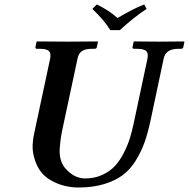

<svg xmlns="http://www.w3.org/2000/svg" viewBox="-20 -832 848 862"><path d="M475.1 -696.8Q448.2 -741.2 394.5 -792L414.6 -812Q469.2 -785.6 507.8 -751Q572.8 -790.5 627.4 -812L638.2 -792Q580.6 -754.4 518.1 -696.8ZM642.1 -568.8Q647 -592.8 636.5 -602.8Q626 -612.8 596.2 -612.8H582.5Q573.7 -612.8 575.2 -621.1L580.1 -645L582.5 -646Q655.3 -645 694.3 -645L806.2 -646L808.1 -645L803.2 -621.1Q801.8 -613.3 793.5 -612.8H779.3Q724.1 -612.8 714.8 -568.8L656.7 -294.9Q644.5 -237.3 629.6 -194.6Q614.7 -151.9 589.6 -111.3Q564.5 -70.8 530.8 -45.7Q497.1 -20.5 446.8 -5.4Q396.5 9.8 332 9.8Q300.8 9.8 270.3 2.4Q239.7 -4.9 208.7 -22.2Q177.7 -39.6 158.4 -67.9Q139.2 -96.2 130.1 -138.2Q121.1 -180.2 134.3 -236.8L205.1 -568.8Q210 -592.8 199.7 -602.8Q189.5 -612.8 160.2 -612.8H146.5Q137.7 -612.8 139.2 -621.1L144 -645L146.5 -646Q243.2 -645 283.2 -645L418.5 -646L419.9 -645L415 -621.1Q413.6 -613.3 405.3 -612.8H391.1Q361.8 -612.8 347.2 -602.1Q332.5 -591.3 328.1 -568.8L264.2 -270Q256.8 -236.3 253.9 -217.5Q251 -198.7 248.5 -169.7Q246.1 -140.6 251.7 -118.7Q257.3 -96.7 270 -80.1Q310.5 -31.2 361.8 -30.8Q404.3 -30.8 438.7 -46.6Q473.1 -62.5 495.4 -86.2Q517.6 -109.9 535.4 -144.8Q553.2 -179.7 562.7 -210.2Q572.3 -240.7 580.1 -277.8Z"/></svg>

Font: Linux Libertine Slanted
Style: Semibold Slanted
Weight: 600
Designer: Philipp H. Poll
Foundry: Philipp H. Poll
Version: Version 5.1.1